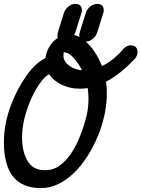

<svg xmlns="http://www.w3.org/2000/svg" viewBox="-45 -918 724 983"><path d="M233 -549Q221 -540 212 -540Q210 -539 209.5 -539Q209 -539 207 -538Q204 -544 201 -550Q198 -556 196 -562ZM360 -464Q314 -464 271.5 -484Q229 -504 207 -538Q188 -530 164 -498Q140 -466 118.5 -420.5Q97 -375 82.5 -321Q68 -267 68 -215Q68 -140 96.5 -93.5Q125 -47 182 -47H191Q229 -47 261.5 -71Q294 -95 320 -134Q346 -173 366 -224Q386 -275 399 -329Q408 -368 408 -413Q408 -427 407 -440Q406 -453 404 -467Q393 -465 382.5 -464.5Q372 -464 360 -464ZM86 -524Q110 -560 136 -584Q162 -608 188 -621Q191 -648 203 -670.5Q215 -693 232 -709Q249 -725 268.5 -734Q288 -743 307 -743Q333 -743 358 -730Q383 -717 405 -695Q427 -673 445.5 -643Q464 -613 477 -580Q531 -605 583 -663H582Q602 -686 623 -686Q659 -686 659 -650Q659 -642 655 -632Q651 -622 642 -613V-614Q570 -537 498 -500Q500 -486 501 -470Q502 -454 502 -439Q502 -386 490 -330Q478 -274 455.5 -220Q433 -166 402.5 -118Q372 -70 334.5 -33.5Q297 3 254 24Q211 45 165 45Q68 45 21.5 -14.5Q-25 -74 -25 -189Q-25 -239 -15.5 -286.5Q-6 -334 10 -377Q26 -420 45.5 -457Q65 -494 86 -524ZM390 -525Q386 -533 383 -541.5Q380 -550 375 -558Q380 -557 383.5 -557Q387 -557 392 -557Q394 -557 396 -557Q398 -557 403 -558Q405 -558 408 -558.5Q411 -559 413 -559ZM280 -632Q280 -604 307.5 -583Q335 -562 375 -558Q355 -598 330 -624Q305 -650 282 -650Q281 -650 280.5 -644.5Q280 -639 280 -632ZM394 -851V-850Q399 -869 416 -883.5Q433 -898 453 -898Q486 -898 486 -865Q486 -863 485.5 -860.5Q485 -858 485 -855L453 -753Q447 -733 430 -719Q413 -705 393 -705Q361 -705 361 -737Q361 -741 361.5 -745.5Q362 -750 365 -756L363 -752ZM282 -851V-850Q287 -869 304 -883.5Q321 -898 341 -898Q374 -898 374 -865Q374 -863 373.5 -860.5Q373 -858 373 -855L341 -753Q335 -733 318 -719Q301 -705 281 -705Q249 -705 249 -737Q249 -741 249.5 -745.5Q250 -750 253 -756L251 -752Z"/></svg>

Font: Discipuli Britannica Bold
Style: Regular
Weight: 700
Designer: Peter Wiegel
Foundry: Peter Wiegel
Version: Version 0.001 2009